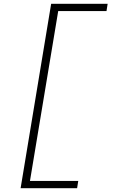

<svg xmlns="http://www.w3.org/2000/svg" viewBox="-20 -843 640 1006"><path d="M88 143 248 -823H544L538 -785H285L137 105H390L384 143Z"/></svg>

Font: Iosevka XLt Ex Obl
Style: Regular
Weight: 200
Width: 7
Italic angle: -9°
Monospace: yes
Designer: Belleve Invis
Foundry: Belleve Invis
Version: Version 32.5.0; ttfautohint (v1.8.4)